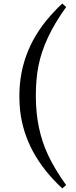

<svg xmlns="http://www.w3.org/2000/svg" viewBox="-20 -842 422 1070"><path d="M179.7 -306.6Q179.7 -121.1 249 24.4Q286.1 102.5 348.6 189.5L327.1 208Q118.2 14.6 91.8 -228.5Q87.9 -266.6 87.9 -306.6Q87.9 -574.2 281.2 -776.4Q302.7 -799.8 327.1 -822.3L348.6 -802.7Q224.6 -630.9 194.3 -474.6Q179.7 -400.4 179.7 -306.6Z"/></svg>

Font: GenYoMin JP SemiBold
Style: Regular
Weight: 600
Version: Version 1.001;PS 1;hotconv 16.6.51;makeotf.lib2.5.65220 DEVE